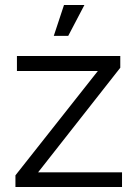

<svg xmlns="http://www.w3.org/2000/svg" viewBox="-20 -751 551 771"><path d="M470 0V-59H133L463 -479V-526H48V-466H373L42 -47V0ZM254 -607 319 -731H237L196 -607Z"/></svg>

Font: Montserrat Z
Style: Regular
Weight: 400
Designer: Julieta Ulanovsky
Foundry: Julieta Ulanovsky
Version: Version 8.000